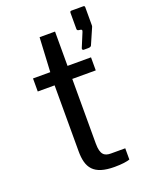

<svg xmlns="http://www.w3.org/2000/svg" viewBox="-143 -825 685 899"><g transform="rotate(-20 199.5 -375.5)"><path d="M320 -562H342C353 -562 358 -565 360 -572L394 -650C394 -651 395 -653 395 -656V-747C395 -752 392 -754 388 -754H329C324 -754 321 -752 321 -745V-666C321 -659 324 -657 332 -656L339 -655C346 -653 346 -650 343 -642L314 -572C312 -567 315 -562 320 -562ZM340 -452V-517H223V-688H146L137 -517H51V-452H135V-124C135 -41 164 3 269 3C306 3 331 -1 345 -6V-62H274C242 -62 223 -74 223 -130V-452Z"/></g></svg>

Font: United Sans
Style: Regular
Weight: 400
Designer: Pablo Impallari, Rodrigo Fuenzalida (Modified by Dan O. Williams)
Version: Version 1.000;PS 001.000;hotconv 1.0.88;makeotf.lib2.5.64775